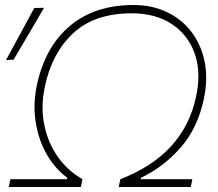

<svg xmlns="http://www.w3.org/2000/svg" viewBox="-20 -745 870 765"><path d="M15 0 21.5 -31H246.5L248 -37Q200.5 -71.5 167.2 -128.5Q134 -185.5 122.5 -257Q117.5 -287 117.5 -318.5Q117.5 -361 127 -406Q159.5 -558.5 258.5 -641.8Q357.5 -725 512 -725Q586.5 -725 645.8 -696.5Q705 -668 743.5 -617Q782 -566 795.5 -498.5Q801.5 -468 801.5 -435Q801.5 -395 792.5 -352Q768 -234.5 699.2 -156.5Q630.5 -78.5 542 -37L540.5 -31H746.5L740 0H453L459.5 -31Q712 -128.5 761 -359Q770.5 -402.5 770.5 -441.5Q770.5 -489.5 756 -531Q729.5 -606 664.8 -649Q600 -692 505 -692Q357 -692 272 -613Q187 -534 159 -401Q149.5 -357.5 149.5 -316Q149.5 -282.5 156 -250Q170 -178 209.5 -121.5Q249 -65 308.5 -31L302 0ZM4 -506Q33 -559 61 -610.5Q89 -662 116.5 -713L155.5 -714Q125 -661.5 95 -610.5Q65 -559.5 34 -507Z"/></svg>

Font: Heraclito Thin
Style: Italic
Weight: 100
Italic angle: -12°
Designer: Kostas Bartsokas (font) & Cristiano Sobral (main changes)
Foundry: Kostas Bartsokas (font) & Cristiano Sobral (main changes)
Version: Version 1.00;July 8, 2020;FontCreator 13.0.0.2655 64-bit